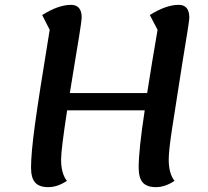

<svg xmlns="http://www.w3.org/2000/svg" viewBox="-20 -746 856 792"><path d="M732 -485Q703 -302 689.5 -213Q676 -124 676 -88Q676 -30 700 0Q661 26 623 26Q586 26 569 7Q552 -12 552 -55Q552 -128 577 -291H257Q232 -129 232 -88Q232 -30 256 0Q217 26 179 26Q142 26 125 7Q108 -12 108 -55Q108 -113 124 -231Q140 -349 185 -623L154 -684Q221 -726 273 -726Q317 -726 317 -673Q317 -663 306.5 -597Q296 -531 291 -503L268 -362H587Q606 -484 630 -623L598 -684Q665 -726 717 -726Q761 -726 761 -673Q761 -659 732 -485Z"/></svg>

Font: Lemonada
Style: Regular
Weight: 400
Designer: Mohamed Gaber (Arabic) Eduardo Tunni (Latin)
Foundry: Kief Type Foundry
Version: Version 3.006